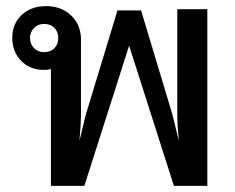

<svg xmlns="http://www.w3.org/2000/svg" viewBox="-20 -606 766 626"><path d="M656 -576V0H547L401 -457L255 0H146V-381Q136 -378 124 -378Q78 -378 49 -407.5Q20 -437 20 -483Q20 -528 50.5 -557Q81 -586 130 -586Q180 -586 212 -555.5Q244 -525 244 -477V-229Q244 -204 239 -147L260 -233L363 -572H440L542 -233L563 -147Q558 -204 558 -229V-576ZM170 -482Q170 -502 157.5 -515Q145 -528 124 -528Q104 -528 91 -515Q78 -502 78 -482Q78 -462 91 -449Q104 -436 124 -436Q145 -436 157.5 -449Q170 -462 170 -482Z"/></svg>

Font: Sarabun Medium
Style: Regular
Weight: 500
Designer: Suppakit Chalermlarp | Katatrad Co.,Ltd.
Foundry: Cadson Demak Co.,Ltd.
Version: Version 1.000; ttfautohint (v1.6)